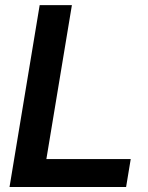

<svg xmlns="http://www.w3.org/2000/svg" viewBox="-20 -748 590 768"><path d="M18.1 0 138.7 -727.5H267.6L165.5 -111.8H502.9L484.4 0Z"/></svg>

Font: Inter Display SemiBold
Style: Italic
Weight: 600
Italic angle: -9.39999°
Designer: Rasmus Andersson
Foundry: rsms
Version: Version 4.000;git-a52131595